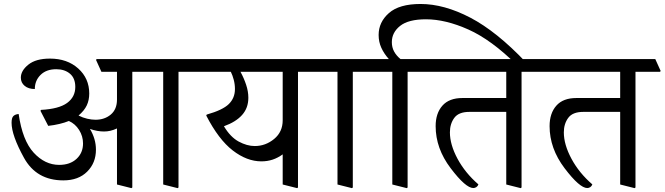

<svg xmlns="http://www.w3.org/2000/svg" viewBox="-20 -951 3392 980"><path d="M1020 -588.9 1017.1 -584.5H891.1V5.9L886.7 9.3L813 -9.3V-584.5H655.3V5.9L650.9 9.3L577.1 -9.3V-295.4Q559.1 -287.1 543 -283.4Q526.9 -279.8 510.3 -279.8Q493.7 -279.8 475.3 -283.2Q457 -286.6 439 -293Q454.1 -268.1 461.9 -241.5Q469.7 -214.8 469.7 -187Q469.7 -119.6 425 -75Q380.4 -30.3 303.2 -30.3Q166 -30.3 102.5 -145.3Q39.1 -260.3 39.1 -324.2Q39.1 -350.1 48.6 -358.9Q58.1 -367.7 75.2 -369.1Q94.7 -233.9 152.1 -171.6Q209.5 -109.4 282.2 -109.4Q337.4 -109.4 370.6 -140.1Q403.8 -170.9 403.8 -218.8Q403.8 -255.9 383.8 -287.6Q363.8 -319.3 331.5 -333.5Q310.1 -324.7 283.4 -318.4Q256.8 -312 226.1 -308.6L186.5 -385.3L189.5 -390.1Q280.8 -395 322.5 -425.5Q364.3 -456.1 364.3 -507.3Q364.3 -551.8 337.2 -574.7Q310.1 -597.7 267.1 -597.7Q216.3 -597.7 187 -568.6Q157.7 -539.6 157.7 -496.6Q125.5 -496.6 106 -512.7Q86.4 -528.8 86.4 -554.7Q86.4 -590.3 124.8 -621.1Q163.1 -651.9 234.9 -651.9Q323.2 -651.9 379.4 -601.3Q435.5 -550.8 435.5 -473.6Q435.5 -439.9 422.9 -413.1Q410.2 -386.2 380.9 -361.3Q402.8 -350.1 425.3 -345Q447.8 -339.8 467.3 -339.8Q514.2 -339.8 545.7 -366.5Q577.1 -393.1 577.1 -442.9V-584.5H497.6L470.2 -645L473.1 -649.4H992.7Z M1501 5.9 1496.6 9.3 1422.9 -9.3V-163.1Q1397.9 -145 1371.3 -136.2Q1344.7 -127.4 1314 -127.4Q1240.2 -127.4 1168 -183.1Q1095.7 -238.8 1032.7 -361.3L1035.2 -366.2Q1116.7 -389.2 1147.9 -419.9Q1179.2 -450.7 1179.2 -496.6Q1179.2 -520.5 1173.1 -543.7Q1167 -566.9 1158.2 -584.5H992.7L965.3 -645L968.3 -649.4H1602.1L1629.4 -588.9L1626.5 -584.5H1501ZM1207.5 -584.5Q1225.1 -552.2 1236.3 -518.3Q1247.6 -484.4 1247.6 -452.1Q1247.6 -399.9 1215.8 -364.3Q1184.1 -328.6 1123 -306.6Q1155.8 -251.5 1198.2 -228.5Q1240.7 -205.6 1280.3 -205.6Q1335.4 -205.6 1379.2 -241.7Q1422.9 -277.8 1422.9 -336.9V-584.5Z M1776.4 9.3 1702.6 -9.3V-584.5H1602.1L1574.7 -645L1577.6 -649.4H1881.8L1909.2 -588.9L1906.2 -584.5H1780.8V5.9Z M2664.6 -632.8 2617.7 -619.6Q2487.8 -748 2370.8 -800.3Q2253.9 -852.5 2154.3 -852.5Q2064.5 -852.5 2022.2 -818.8Q1980 -785.2 1980 -735.8Q1980 -709.5 1991.5 -688.2Q2002.9 -667 2024.4 -649.4H2161.6L2189 -588.9L2186 -584.5H2060.5V5.9L2056.2 9.3L1982.4 -9.3V-584.5H1881.8L1854.5 -645L1857.4 -649.4H1964.8Q1939.9 -677.2 1926.3 -707.3Q1912.6 -737.3 1912.6 -772.5Q1912.6 -837.9 1965.1 -884.3Q2017.6 -930.7 2126.5 -930.7Q2247.1 -930.7 2381.1 -860.6Q2515.1 -790.5 2664.6 -632.8Z M2642.1 -584.5V5.9L2637.7 9.3L2564 -9.3V-379.9H2375.5Q2321.3 -379.9 2298.8 -349.4Q2276.4 -318.8 2276.4 -275.4Q2276.4 -212.9 2315.4 -140.4Q2354.5 -67.9 2421.9 -9.8Q2418.5 -0.5 2411.1 4.2Q2403.8 8.8 2396 8.8Q2356.9 8.8 2280.3 -92.3Q2203.6 -193.4 2203.6 -307.1Q2203.6 -372.6 2238 -411.6Q2272.5 -450.7 2340.3 -450.7H2564V-584.5H2161.6L2134.3 -645L2137.2 -649.4H2743.2L2770.5 -588.9L2767.6 -584.5Z M3223.6 -584.5V5.9L3219.2 9.3L3145.5 -9.3V-379.9H2957Q2902.8 -379.9 2880.4 -349.4Q2857.9 -318.8 2857.9 -275.4Q2857.9 -212.9 2897 -140.4Q2936 -67.9 3003.4 -9.8Q3000 -0.5 2992.7 4.2Q2985.4 8.8 2977.5 8.8Q2938.5 8.8 2861.8 -92.3Q2785.2 -193.4 2785.2 -307.1Q2785.2 -372.6 2819.6 -411.6Q2854 -450.7 2921.9 -450.7H3145.5V-584.5H2743.2L2715.8 -645L2718.8 -649.4H3324.7L3352.1 -588.9L3349.1 -584.5Z"/></svg>

Font: Sitara
Style: Regular
Weight: 400
Designer: Neelakash Kshetrimayum
Foundry: Neelakash Kshetrimayum
Version: Version 1.000;PS Version 1.000;PS 1.0;hotconv 1.;hotconv 1.0